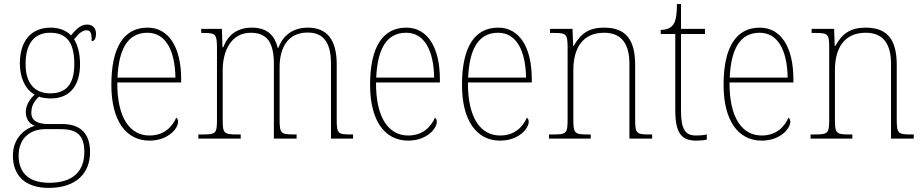

<svg xmlns="http://www.w3.org/2000/svg" viewBox="-20 -677 4510 938"><path d="M218 241C350 241 420 171 420 66C420 -22 376 -71 284 -71H219C170 -71 133 -83 133 -126C133 -163 150 -186 171 -205C181 -199 213 -196 228 -196C323 -196 371 -261 371 -363C371 -420 358 -460 342 -485C365 -513 381 -529 404 -529C423 -529 428 -514 428 -476C442 -476 449 -490 449 -513C449 -537 435 -557 405 -557C370 -557 345 -526 327 -504C306 -526 272 -542 228 -542C132 -542 77 -477 77 -367C77 -303 100 -242 149 -215C133 -200 106 -168 106 -131C106 -92 126 -72 150 -62C101 -49 43 -2 43 83C43 179 101 241 218 241ZM225 -221C152 -221 105 -267 105 -364C105 -472 154 -517 225 -517C301 -517 343 -475 343 -365C343 -262 301 -221 225 -221ZM221 216C107 216 71 154 71 83C71 -1 127 -46 200 -46H278C357 -46 392 -15 392 66C392 159 337 216 221 216Z M710 10C801 10 850 -49 850 -82C850 -93 846 -98 841 -102C820 -55 780 -15 710 -15C615 -15 552 -101 553 -274H865V-290C865 -447 804 -542 701 -542C588 -542 524 -451 524 -262C524 -87 596 10 710 10ZM837 -298H554C560 -432 601 -517 700 -517C791 -517 835 -428 837 -298Z M949 0H1156V-20H1143C1072 -20 1068 -25 1068 -95V-334C1068 -431 1111 -517 1205 -517C1287 -517 1318 -466 1318 -365V0H1429V-20H1419C1351 -20 1346 -25 1346 -95V-349C1346 -442 1385 -518 1483 -518C1565 -518 1597 -463 1597 -365V0H1705V-20H1698C1630 -20 1625 -24 1625 -93V-362C1625 -480 1580 -542 1484 -542C1408 -542 1361 -501 1340 -443H1337C1323 -500 1289 -542 1210 -542C1144 -542 1095 -511 1071 -446H1067L1064 -536H963V-516H975C1035 -516 1040 -510 1040 -438V-95C1040 -25 1036 -20 967 -20H949Z M1974 10C2065 10 2114 -49 2114 -82C2114 -93 2110 -98 2105 -102C2084 -55 2044 -15 1974 -15C1879 -15 1816 -101 1817 -274H2129V-290C2129 -447 2068 -542 1965 -542C1852 -542 1788 -451 1788 -262C1788 -87 1860 10 1974 10ZM2101 -298H1818C1824 -432 1865 -517 1964 -517C2055 -517 2099 -428 2101 -298Z M2423 10C2514 10 2563 -49 2563 -82C2563 -93 2559 -98 2554 -102C2533 -55 2493 -15 2423 -15C2328 -15 2265 -101 2266 -274H2578V-290C2578 -447 2517 -542 2414 -542C2301 -542 2237 -451 2237 -262C2237 -87 2309 10 2423 10ZM2550 -298H2267C2273 -432 2314 -517 2413 -517C2504 -517 2548 -428 2550 -298Z M2662 0H2866V-20H2854C2786 -20 2781 -25 2781 -95V-334C2781 -439 2824 -517 2932 -517C3022 -517 3055 -455 3055 -365V0H3166V-20H3155C3088 -20 3083 -25 3083 -95V-359C3083 -483 3038 -542 2931 -542C2861 -542 2818 -516 2783 -453H2780L2777 -536H2667V-516H2686C2747 -516 2753 -511 2753 -442V-95C2753 -25 2748 -20 2680 -20H2662Z M3381 10C3397 10 3414 9 3433 5V-20C3413 -16 3400 -15 3380 -15C3329 -15 3307 -44 3307 -135V-511H3424V-536H3307V-657H3287C3287 -599 3280 -567 3265 -552C3254 -539 3234 -531 3208 -531V-511H3279V-141C3279 -29 3307 10 3381 10Z M3701 10C3792 10 3841 -49 3841 -82C3841 -93 3837 -98 3832 -102C3811 -55 3771 -15 3701 -15C3606 -15 3543 -101 3544 -274H3856V-290C3856 -447 3795 -542 3692 -542C3579 -542 3515 -451 3515 -262C3515 -87 3587 10 3701 10ZM3828 -298H3545C3551 -432 3592 -517 3691 -517C3782 -517 3826 -428 3828 -298Z M3940 0H4144V-20H4132C4064 -20 4059 -25 4059 -95V-334C4059 -439 4102 -517 4210 -517C4300 -517 4333 -455 4333 -365V0H4444V-20H4433C4366 -20 4361 -25 4361 -95V-359C4361 -483 4316 -542 4209 -542C4139 -542 4096 -516 4061 -453H4058L4055 -536H3945V-516H3964C4025 -516 4031 -511 4031 -442V-95C4031 -25 4026 -20 3958 -20H3940Z"/></svg>

Font: Noto Serif SemiCondensed Thin
Style: Regular
Weight: 100
Width: 4
Designer: Monotype Design Team
Foundry: Monotype Imaging Inc.
Version: Version 2.015